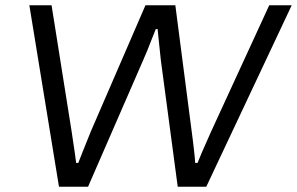

<svg xmlns="http://www.w3.org/2000/svg" viewBox="-20 -706 1123 726"><path d="M203 0 91 -686H175L251 -208Q253 -195 256 -174Q259 -153 262.5 -130.5Q266 -108 268 -90H276Q283 -107 291.5 -129.5Q300 -152 309 -173Q318 -194 323 -208L530 -686H643L705 -208Q707 -194 709.5 -173Q712 -152 714.5 -130Q717 -108 718 -90H727Q734 -108 743.5 -130Q753 -152 762.5 -173Q772 -194 778 -208L998 -686H1083L760 0H652L588 -480Q587 -493 584.5 -513.5Q582 -534 580 -556Q578 -578 576 -596H569Q562 -579 553.5 -557Q545 -535 536.5 -514Q528 -493 522 -480L313 0Z"/></svg>

Font: Archivo SemiExpanded Light
Style: Italic
Weight: 300
Width: 6
Italic angle: -10°
Designer: Hector Gatti
Foundry: Omnibus-Type
Version: Version 2.001